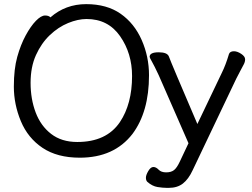

<svg xmlns="http://www.w3.org/2000/svg" viewBox="-20 -739 1221 929"><path d="M366 24Q257 24 186 -23.5Q115 -71 81 -152.5Q47 -234 47 -320Q47 -405 63.5 -464Q80 -523 104.5 -568Q129 -613 154 -638.5Q179 -664 198 -664Q216 -664 224 -655Q297 -719 397 -719Q497 -719 563.5 -672.5Q630 -626 665.5 -545.5Q701 -465 701 -375Q701 -198 621 -91Q532 24 366 24ZM354 -52Q495 -52 560 -148Q619 -236 619 -371Q619 -481 561 -564Q503 -647 399 -647Q357 -647 309.5 -627.5Q262 -608 221 -569Q180 -530 154 -472.5Q128 -415 128 -338Q128 -260 152.5 -195Q177 -130 227.5 -91Q278 -52 354 -52ZM787 170Q768 170 742.5 166Q717 162 693 141Q686 134 686 121Q686 108 697.5 88.5Q709 69 722 69Q735 69 747.5 82Q760 95 784 95Q808 95 822 84Q836 73 850 43L892 -46L748 -375Q726 -422 715 -441Q704 -460 704 -464Q704 -486 748 -486Q789 -486 797 -466Q808 -435 935 -139L1053 -386Q1072 -424 1088 -478Q1093 -491 1112 -491Q1128 -491 1147 -478.5Q1166 -466 1166 -452Q1166 -440 1160 -428.5Q1154 -417 1143 -396.5Q1132 -376 1123 -358L912 85Q892 128 865 149Q838 170 797 170Z"/></svg>

Font: LXGW WenKai TC
Style: Bold
Weight: 700
Designer: LXGW / Fontworks Inc.
Foundry: LXGW / Fontworks Inc.
Version: Version 1.330;April 28, 2024